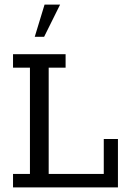

<svg xmlns="http://www.w3.org/2000/svg" viewBox="-20 -820 563 840"><path d="M37 0V-59H111V-524H37V-583H267V-524H193V-59H434V-212H496V0ZM132 -659 175 -800H243L173 -659Z"/></svg>

Font: Rokkitt SemiBold
Style: Regular
Weight: 400
Version: Version 3.103